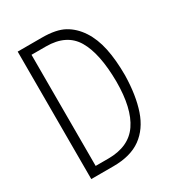

<svg xmlns="http://www.w3.org/2000/svg" viewBox="-154 -718 746 814"><g transform="rotate(-30 219.0 -311.0)"><path d="M55 1V-623H174Q243 -623 282 -601.5Q321 -580 348 -539Q375 -498 387 -441Q399 -384 399 -308Q397 -211 373.5 -142Q350 -73 299 -36Q248 1 163 1ZM99 -38H161Q262 -38 308 -105.5Q354 -173 354 -304Q353 -442 311.5 -512Q270 -582 170 -582H99Z"/></g></svg>

Font: Inconsolata SemiCondensed Light
Style: Regular
Weight: 300
Width: 4
Monospace: yes
Designer: Raph Levien, Cyreal, Brenton Simpson
Foundry: Raph Levien, Cyreal, Google
Version: Version 3.100; ttfautohint (v1.8.4.7-5d5b)